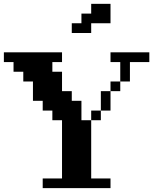

<svg xmlns="http://www.w3.org/2000/svg" viewBox="-20 -970 790 990"><path d="M549.8 -49.8V0H200.2V-49.8H299.8V-350.1H250V-399.9H200.2V-450.2H149.9V-549.8H100.1V-600.1H49.8V-649.9H0V-700.2H299.8V-649.9H250V-600.1H299.8V-500H350.1V-450.2H399.9V-350.1H450.2V-49.8ZM500 -350.1H450.2V-399.9H500V-500H549.8V-549.8H600.1V-649.9H549.8V-700.2H750V-649.9H649.9V-549.8H600.1V-500H549.8V-399.9H500ZM350.1 -850.1V-799.8H450.2V-850.1H549.8V-950.2H450.2V-899.9H399.9V-850.1Z"/></svg>

Font: Redaction 50
Style: Bold
Weight: 700
Designer: Jeremy Mickel / Forest Young
Foundry: MCKL
Version: Version 2.001;hotconv 1.0.113;makeotfexe 2.5.65598 DEVELOPME